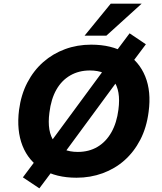

<svg xmlns="http://www.w3.org/2000/svg" viewBox="-20 -960 884 1049"><path d="M398 11Q287 11 211.5 -34.5Q136 -80 103 -163.5Q70 -247 84 -359Q95 -443 129.5 -509Q164 -575 216.5 -621Q269 -667 335.5 -691.5Q402 -716 478 -716Q590 -716 665 -670.5Q740 -625 773.5 -542.5Q807 -460 792 -349Q781 -263 746.5 -196.5Q712 -130 660 -84Q608 -38 541 -13.5Q474 11 398 11ZM405 -130Q466 -130 512.5 -157.5Q559 -185 588.5 -237Q618 -289 627 -361Q641 -466 599.5 -520.5Q558 -575 471 -575Q411 -575 364 -548Q317 -521 288 -470Q259 -419 250 -345Q236 -240 277 -185Q318 -130 405 -130ZM195 69 105 9 195 -111 251 -176 558 -593 599 -659 688 -778 777 -718 687 -598 632 -532 326 -116 285 -51ZM442 -765 585 -940H754L561 -765Z"/></svg>

Font: Nunito Sans 7pt ExtraBold
Style: Italic
Weight: 800
Italic angle: -9°
Designer: Vernon Adams
Foundry: Vernon Adams
Version: Version 3.101;gftools[0.9.27]